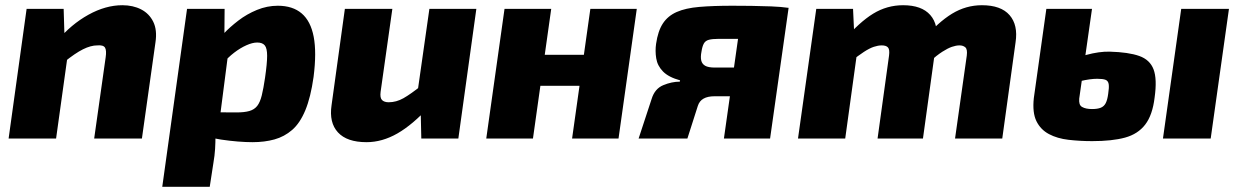

<svg xmlns="http://www.w3.org/2000/svg" viewBox="-20 -531 4756 736"><path d="M449 -511Q490 -511 521 -495Q552 -479 567.5 -447.5Q583 -416 576 -369L524 0H341L385 -311Q389 -338 382.5 -348.5Q376 -359 353 -357Q328 -357 298 -342Q268 -327 226 -293L199 -374Q253 -438 319 -474.5Q385 -511 449 -511ZM224 -497 228 -365 244 -352 195 0H13L82 -497Z M1045 -509Q1102 -509 1136.5 -479.5Q1171 -450 1182.5 -390Q1194 -330 1182 -236Q1171 -158 1150.5 -108.5Q1130 -59 1100 -33Q1070 -7 1032 3.5Q994 14 948 14Q923 14 891.5 11.5Q860 9 827 4Q794 -1 764.5 -9.5Q735 -18 716 -30L737 -101Q776 -101 809.5 -100.5Q843 -100 886 -100Q917 -100 936 -105.5Q955 -111 966 -125Q977 -139 983.5 -165.5Q990 -192 996 -233Q1004 -288 1004 -317Q1004 -346 995 -357Q986 -368 966 -368Q948 -368 924.5 -357.5Q901 -347 877.5 -329Q854 -311 835 -288L802 -359Q814 -377 837.5 -402Q861 -427 893.5 -452Q926 -477 965 -493Q1004 -509 1045 -509ZM841 -497 840 -375 859 -360 816 -27 806 -10Q806 15 804.5 40Q803 65 798 94L784 185H602L697 -497Z M1484 -497 1439 -179Q1436 -156 1444.5 -147.5Q1453 -139 1470 -139Q1499 -139 1526.5 -154.5Q1554 -170 1598 -205L1627 -124Q1562 -53 1503.5 -19.5Q1445 14 1385 14Q1310 14 1275.5 -23.5Q1241 -61 1251 -128L1302 -497ZM1806 -497 1737 0H1595L1592 -134L1576 -146L1626 -497Z M2093 -497 2023 0H1844L1914 -497ZM2227 -321 2211 -202H2045L2061 -321ZM2421 -497 2351 0H2173L2243 -497Z M2787 -509Q2822 -509 2860.5 -508.5Q2899 -508 2936.5 -506.5Q2974 -505 3002 -501L2978 -380Q2975 -382 2956 -382.5Q2937 -383 2905.5 -382.5Q2874 -382 2830.5 -382Q2787 -382 2733 -382Q2711 -382 2697.5 -378.5Q2684 -375 2678 -364Q2672 -353 2669 -333Q2665 -313 2668 -299.5Q2671 -286 2683 -279Q2695 -272 2721 -272H2958L2951 -165Q2933 -164 2907 -163Q2881 -162 2837 -162Q2793 -162 2719 -162Q2693 -162 2677 -153Q2661 -144 2655 -125L2615 0H2428L2478 -152Q2490 -191 2522.5 -204.5Q2555 -218 2586 -218L2587 -223Q2543 -235 2521.5 -257Q2500 -279 2495.5 -307.5Q2491 -336 2495 -363Q2502 -412 2521 -441Q2540 -470 2574 -485Q2608 -500 2660.5 -504.5Q2713 -509 2787 -509ZM3003 -501 2932 0H2755L2826 -501Z M3250 -497 3255 -390 3272 -377 3220 0H3039L3109 -497ZM3442 -511Q3513 -511 3546 -473.5Q3579 -436 3569 -369L3518 0H3344L3388 -318Q3391 -341 3384 -349Q3377 -357 3360 -357Q3346 -357 3329.5 -351.5Q3313 -346 3291.5 -332Q3270 -318 3240 -294L3212 -374Q3274 -446 3327 -478.5Q3380 -511 3442 -511ZM3744 -511Q3817 -511 3850 -473Q3883 -435 3873 -369L3822 0H3641L3686 -318Q3689 -342 3680.5 -349.5Q3672 -357 3658 -357Q3645 -357 3629 -351.5Q3613 -346 3592 -332.5Q3571 -319 3543 -294L3514 -374Q3576 -446 3629.5 -478.5Q3683 -511 3744 -511Z M4166 -497 4117 -153Q4116 -141 4118.5 -133Q4121 -125 4128 -121Q4135 -117 4144.5 -115Q4154 -113 4166 -113Q4187 -113 4199.5 -118Q4212 -123 4218.5 -135.5Q4225 -148 4228 -171Q4232 -196 4230 -208.5Q4228 -221 4218 -225Q4208 -229 4186 -229Q4159 -229 4121 -220Q4083 -211 4027 -172L4042 -274Q4094 -307 4144 -320.5Q4194 -334 4234 -333Q4306 -331 4347 -316.5Q4388 -302 4402 -265Q4416 -228 4406 -157Q4398 -90 4370 -53.5Q4342 -17 4292.5 -3.5Q4243 10 4167 10Q4120 10 4076.5 5Q4033 0 4001 -17Q3969 -34 3953 -66.5Q3937 -99 3943 -155L3991 -497ZM4691 -497 4621 0H4438L4508 -497Z"/></svg>

Font: Exo 2 ExtraBold
Style: Italic
Weight: 800
Italic angle: -8°
Designer: Natanael Gama
Foundry: Natanael Gama
Version: Version 2.010